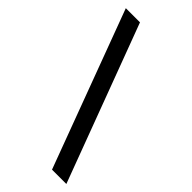

<svg xmlns="http://www.w3.org/2000/svg" viewBox="-226 -769 824 824"><g transform="rotate(45 186.0 -357.0)"><path d="M96 -714 363 0H276L10 -714Z"/></g></svg>

Font: Noto Sans Lydian
Style: Regular
Weight: 400
Designer: Monotype Design Team
Foundry: Monotype Imaging Inc.
Version: Version 2.002; ttfautohint (v1.8.4.7-5d5b)